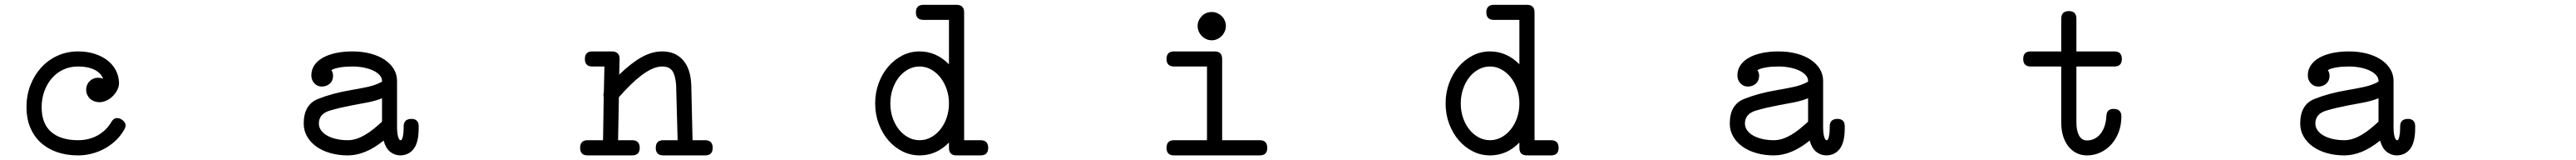

<svg xmlns="http://www.w3.org/2000/svg" viewBox="-20 -638 10877 674"><path d="M449.7 -123.5Q459.5 -140.6 474.1 -140.6Q481.4 -140.6 487.8 -137.7Q494.1 -134.8 499.3 -130.4Q504.4 -126 507.3 -120.6Q510.3 -115.2 510.3 -110.4Q510.3 -102.1 504.4 -91.8Q489.7 -65.9 468.5 -45.9Q447.3 -25.9 421.6 -12Q396 2 367.2 9.3Q338.4 16.6 309.6 16.6Q259.8 16.6 219.7 2.4Q179.7 -11.7 151.1 -38.1Q122.6 -64.5 107.2 -102.1Q91.8 -139.6 91.8 -186.5Q91.8 -236.3 108.4 -279.1Q125 -321.8 154.1 -353.5Q183.1 -385.3 222.9 -403.3Q262.7 -421.4 309.6 -421.4Q348.1 -421.4 379.9 -411.1Q411.6 -400.9 434.1 -383.3Q456.5 -365.7 469 -341.8Q481.4 -317.9 482.4 -290V-288.6V-288.1Q482.4 -272.9 475.1 -258.8Q467.8 -244.6 456.3 -233.2Q444.8 -221.7 430.4 -214.8Q416 -208 401.9 -207.5H400.4Q388.7 -207.5 378.4 -211.2Q368.2 -214.8 360.6 -221.7Q353 -228.5 348.4 -238.5Q343.8 -248.5 343.8 -261.2Q343.8 -271.5 347.7 -280.5Q351.6 -289.6 358.4 -296.1Q365.2 -302.7 374 -306.6Q382.8 -310.5 393.1 -310.5Q398.4 -310.5 404.3 -309.6Q410.2 -308.6 415.5 -306.2Q406.2 -330.6 378.9 -344.2Q351.6 -357.9 309.6 -357.9Q274.9 -357.9 246.6 -344.5Q218.3 -331.1 198.2 -307.6Q178.2 -284.2 167 -252.9Q155.8 -221.7 155.8 -186.5Q155.8 -117.2 196 -82.3Q236.3 -47.4 309.6 -47.4Q355.5 -47.4 392.1 -67.6Q428.7 -87.9 449.7 -123.5Z M1378.9 -342.8Q1386.2 -331.5 1386.2 -319.8Q1386.2 -298.3 1372.6 -285.9Q1358.9 -273.4 1338.4 -273.4Q1319.8 -273.4 1307.1 -287.1Q1294.4 -300.8 1294.4 -320.8Q1294.4 -344.2 1307.1 -363Q1319.8 -381.8 1342.8 -394.8Q1365.7 -407.7 1397.7 -414.6Q1429.7 -421.4 1467.8 -421.4Q1508.8 -421.4 1543.5 -412.4Q1578.1 -403.3 1603 -387Q1627.9 -370.6 1642.1 -347.7Q1656.2 -324.7 1656.2 -297.4V-99.6Q1656.2 -89.8 1657.2 -80.6Q1658.2 -71.3 1660.2 -64Q1662.1 -56.6 1664.8 -52Q1667.5 -47.4 1671.4 -47.4Q1672.4 -47.4 1672.4 -46.9Q1677.7 -48.8 1680.9 -64Q1684.1 -79.1 1684.1 -98.1V-105Q1684.1 -137.2 1717.3 -137.2Q1731.4 -137.2 1739.5 -129.6Q1747.6 -122.1 1747.6 -106.4V-98.1Q1747.6 -39.6 1727.3 -12Q1707 15.6 1670.4 16.6H1671.4Q1646 16.6 1627.2 1.5Q1608.4 -13.7 1599.6 -45.9Q1522.5 16.6 1448.2 16.6Q1408.7 16.6 1374.5 6.8Q1340.3 -2.9 1315.4 -20.8Q1290.5 -38.6 1276.4 -63.2Q1262.2 -87.9 1262.2 -117.7Q1262.2 -197.3 1322.8 -221.2Q1382.3 -245.1 1460.4 -258.3Q1496.1 -264.2 1531.2 -271.7Q1566.4 -279.3 1592.8 -293.9V-297.4Q1592.8 -310.5 1582.5 -321.8Q1572.3 -333 1554.9 -341.1Q1537.6 -349.1 1514.9 -353.5Q1492.2 -357.9 1467.8 -357.9Q1438 -357.9 1415.3 -354Q1392.6 -350.1 1378.9 -342.8ZM1592.8 -125.5V-224.1Q1564.5 -212.9 1533.2 -206.8Q1502 -200.7 1471.2 -195.3Q1442.9 -189.9 1417.7 -184.1Q1392.6 -178.2 1370.1 -171.4Q1326.2 -157.2 1326.2 -117.7Q1326.2 -102.1 1335.4 -89.1Q1344.7 -76.2 1361.1 -66.9Q1377.4 -57.6 1399.9 -52.5Q1422.4 -47.4 1448.2 -47.4Q1467.3 -47.4 1485.6 -53.5Q1503.9 -59.6 1521.7 -70.1Q1539.6 -80.6 1557.1 -94.7Q1574.7 -108.9 1592.8 -125.5ZM1671.4 -46.9H1672.4Z M2480.5 -357.9Q2449.2 -357.9 2449.2 -389.6Q2449.2 -421.4 2480.5 -421.4H2563.5Q2579.1 -421.4 2587.6 -413.3Q2596.2 -405.3 2595.7 -389.6L2594.2 -323.7Q2620.6 -349.1 2644.3 -367.4Q2668 -385.7 2689.9 -397.7Q2711.9 -409.7 2732.9 -415.5Q2753.9 -421.4 2775.9 -421.4Q2831.5 -421.4 2863.8 -384.5Q2896 -347.7 2898.4 -279.3L2903.8 -47.4H2957Q2988.8 -47.4 2988.8 -15.1Q2988.8 16.6 2957 16.6H2780.3Q2748.5 16.6 2748.5 -15.1Q2748.5 -47.4 2780.3 -47.4H2840.8L2834.5 -277.8Q2832 -318.4 2819.3 -338.1Q2806.6 -357.9 2775.9 -357.9Q2755.4 -357.9 2733.2 -347.9Q2710.9 -337.9 2688 -320.6Q2665 -303.2 2640.9 -279.5Q2616.7 -255.9 2592.8 -228.5L2589.4 -47.4H2648.4Q2680.7 -47.4 2680.7 -15.1Q2680.7 16.6 2648.4 16.6H2460.9Q2429.2 16.6 2429.2 -15.1Q2429.2 -47.4 2460.9 -47.4H2525.9L2528.8 -230Q2527.8 -232.4 2527.8 -234.6Q2527.8 -236.8 2527.8 -239.3Q2527.8 -244.1 2529.3 -249.5L2531.7 -357.9Z M3878.9 -554.2Q3846.7 -554.2 3846.7 -585.9Q3846.7 -617.7 3878.9 -617.7H4018.1Q4050.3 -617.7 4050.3 -585.9V-47.4H4119.6Q4151.9 -47.4 4151.9 -15.1Q4151.9 16.6 4119.6 16.6H4024.9Q4023.9 16.6 4023.2 16.4Q4022.5 16.1 4021.5 16.1Q4021 16.6 4018.1 16.6Q3986.3 16.6 3986.3 -15.1V-37.6Q3933.6 16.6 3862.3 16.6Q3824.2 16.6 3790.3 -0.2Q3756.3 -17.1 3730.7 -46.6Q3705.1 -76.2 3689.9 -116.2Q3674.8 -156.2 3674.8 -202.6Q3674.8 -247.6 3689.5 -287.4Q3704.1 -327.1 3729.7 -356.9Q3755.4 -386.7 3789.3 -404.1Q3823.2 -421.4 3862.3 -421.4Q3932.6 -421.4 3986.3 -367.2V-554.2ZM3862.3 -357.9Q3836.4 -357.9 3813.7 -345.5Q3791 -333 3774.4 -311.8Q3757.8 -290.5 3748.3 -262.2Q3738.8 -233.9 3738.8 -202.6Q3738.8 -170.4 3748.3 -142.3Q3757.8 -114.3 3774.7 -93Q3791.5 -71.8 3814 -59.6Q3836.4 -47.4 3862.3 -47.4Q3888.2 -47.4 3910.9 -59.8Q3933.6 -72.3 3950.4 -93.5Q3967.3 -114.7 3976.8 -142.8Q3986.3 -170.9 3986.3 -202.6Q3986.3 -233.9 3976.6 -262.2Q3966.8 -290.5 3950 -311.8Q3933.1 -333 3910.4 -345.5Q3887.7 -357.9 3862.3 -357.9Z M5095.7 -587.4Q5108.4 -587.4 5119.4 -582.5Q5130.4 -577.6 5138.4 -569.6Q5146.5 -561.5 5150.9 -550.8Q5155.3 -540 5155.3 -528.3Q5155.3 -516.1 5150.4 -505.1Q5145.5 -494.1 5137.5 -486.1Q5129.4 -478 5118.7 -473.1Q5107.9 -468.3 5095.7 -468.3Q5083.5 -468.3 5072.8 -473.1Q5062 -478 5054 -486.1Q5045.9 -494.1 5041 -505.1Q5036.1 -516.1 5036.1 -528.3Q5036.1 -552.2 5053.7 -569.8V-570.3Q5070.8 -587.4 5095.7 -587.4ZM5298.3 -47.4Q5330.1 -47.4 5330.1 -15.1Q5330.1 16.6 5298.3 16.6H4936.5Q4904.8 16.6 4904.8 -15.1Q4904.8 -47.4 4936.5 -47.4H5075.7V-357.9H4936.5Q4904.8 -357.9 4904.8 -389.6Q4904.8 -421.4 4936.5 -421.4H5107.9Q5139.6 -421.4 5139.6 -389.6V-47.4Z M6287.1 -554.2Q6254.9 -554.2 6254.9 -585.9Q6254.9 -617.7 6287.1 -617.7H6426.3Q6458.5 -617.7 6458.5 -585.9V-47.4H6527.8Q6560.1 -47.4 6560.1 -15.1Q6560.1 16.6 6527.8 16.6H6433.1Q6432.1 16.6 6431.4 16.4Q6430.7 16.1 6429.7 16.1Q6429.2 16.6 6426.3 16.6Q6394.5 16.6 6394.5 -15.1V-37.6Q6341.8 16.6 6270.5 16.6Q6232.4 16.6 6198.5 -0.2Q6164.6 -17.1 6138.9 -46.6Q6113.3 -76.2 6098.1 -116.2Q6083 -156.2 6083 -202.6Q6083 -247.6 6097.7 -287.4Q6112.3 -327.1 6137.9 -356.9Q6163.6 -386.7 6197.5 -404.1Q6231.4 -421.4 6270.5 -421.4Q6340.8 -421.4 6394.5 -367.2V-554.2ZM6270.5 -357.9Q6244.6 -357.9 6221.9 -345.5Q6199.2 -333 6182.6 -311.8Q6166 -290.5 6156.5 -262.2Q6147 -233.9 6147 -202.6Q6147 -170.4 6156.5 -142.3Q6166 -114.3 6182.9 -93Q6199.7 -71.8 6222.2 -59.6Q6244.6 -47.4 6270.5 -47.4Q6296.4 -47.4 6319.1 -59.8Q6341.8 -72.3 6358.6 -93.5Q6375.5 -114.7 6385 -142.8Q6394.5 -170.9 6394.5 -202.6Q6394.5 -233.9 6384.8 -262.2Q6375 -290.5 6358.2 -311.8Q6341.3 -333 6318.6 -345.5Q6295.9 -357.9 6270.5 -357.9Z M7399.4 -342.8Q7406.7 -331.5 7406.7 -319.8Q7406.7 -298.3 7393.1 -285.9Q7379.4 -273.4 7358.9 -273.4Q7340.3 -273.4 7327.6 -287.1Q7314.9 -300.8 7314.9 -320.8Q7314.9 -344.2 7327.6 -363Q7340.3 -381.8 7363.3 -394.8Q7386.2 -407.7 7418.2 -414.6Q7450.2 -421.4 7488.3 -421.4Q7529.3 -421.4 7564 -412.4Q7598.6 -403.3 7623.5 -387Q7648.4 -370.6 7662.6 -347.7Q7676.8 -324.7 7676.8 -297.4V-99.6Q7676.8 -89.8 7677.7 -80.6Q7678.7 -71.3 7680.7 -64Q7682.6 -56.6 7685.3 -52Q7688 -47.4 7691.9 -47.4Q7692.9 -47.4 7692.9 -46.9Q7698.2 -48.8 7701.4 -64Q7704.6 -79.1 7704.6 -98.1V-105Q7704.6 -137.2 7737.8 -137.2Q7752 -137.2 7760 -129.6Q7768.1 -122.1 7768.1 -106.4V-98.1Q7768.1 -39.6 7747.8 -12Q7727.5 15.6 7690.9 16.6H7691.9Q7666.5 16.6 7647.7 1.5Q7628.9 -13.7 7620.1 -45.9Q7543 16.6 7468.8 16.6Q7429.2 16.6 7395 6.8Q7360.8 -2.9 7335.9 -20.8Q7311 -38.6 7296.9 -63.2Q7282.7 -87.9 7282.7 -117.7Q7282.7 -197.3 7343.3 -221.2Q7402.8 -245.1 7481 -258.3Q7516.6 -264.2 7551.8 -271.7Q7586.9 -279.3 7613.3 -293.9V-297.4Q7613.3 -310.5 7603 -321.8Q7592.8 -333 7575.4 -341.1Q7558.1 -349.1 7535.4 -353.5Q7512.7 -357.9 7488.3 -357.9Q7458.5 -357.9 7435.8 -354Q7413.1 -350.1 7399.4 -342.8ZM7613.3 -125.5V-224.1Q7585 -212.9 7553.7 -206.8Q7522.5 -200.7 7491.7 -195.3Q7463.4 -189.9 7438.2 -184.1Q7413.1 -178.2 7390.6 -171.4Q7346.7 -157.2 7346.7 -117.7Q7346.7 -102.1 7356 -89.1Q7365.2 -76.2 7381.6 -66.9Q7397.9 -57.6 7420.4 -52.5Q7442.9 -47.4 7468.8 -47.4Q7487.8 -47.4 7506.1 -53.5Q7524.4 -59.6 7542.2 -70.1Q7560.1 -80.6 7577.6 -94.7Q7595.2 -108.9 7613.3 -125.5ZM7691.9 -46.9H7692.9Z M8553.2 -357.9Q8521.5 -357.9 8521.5 -389.6Q8521.5 -421.4 8553.2 -421.4H8682.1V-559.1Q8682.1 -591.3 8714.4 -591.3Q8746.1 -591.3 8746.1 -559.1V-421.4H8906.2Q8938 -421.4 8938 -389.6Q8938 -357.9 8906.2 -357.9H8746.1V-121.6Q8746.1 -87.9 8757.3 -67.1Q8768.6 -46.4 8790.5 -46.4Q8808.6 -46.4 8823.5 -54.2Q8838.4 -62 8848.9 -75.7Q8859.4 -89.4 8865.5 -108.2Q8871.6 -127 8872.6 -149.4Q8874 -179.2 8902.8 -179.2Q8936 -179.2 8936 -147.9Q8936 -111.8 8924.6 -81.5Q8913.1 -51.3 8893.3 -29.5Q8873.5 -7.8 8847.2 4.4Q8820.8 16.6 8790.5 16.6Q8766.1 16.6 8746.3 6.6Q8726.6 -3.4 8712.2 -21.5Q8697.8 -39.6 8689.9 -64.9Q8682.1 -90.3 8682.1 -121.6V-357.9Z M9807.6 -342.8Q9814.9 -331.5 9814.9 -319.8Q9814.9 -298.3 9801.3 -285.9Q9787.6 -273.4 9767.1 -273.4Q9748.5 -273.4 9735.8 -287.1Q9723.1 -300.8 9723.1 -320.8Q9723.1 -344.2 9735.8 -363Q9748.5 -381.8 9771.5 -394.8Q9794.4 -407.7 9826.4 -414.6Q9858.4 -421.4 9896.5 -421.4Q9937.5 -421.4 9972.2 -412.4Q10006.8 -403.3 10031.7 -387Q10056.6 -370.6 10070.8 -347.7Q10085 -324.7 10085 -297.4V-99.6Q10085 -89.8 10085.9 -80.6Q10086.9 -71.3 10088.9 -64Q10090.8 -56.6 10093.5 -52Q10096.2 -47.4 10100.1 -47.4Q10101.1 -47.4 10101.1 -46.9Q10106.4 -48.8 10109.6 -64Q10112.8 -79.1 10112.8 -98.1V-105Q10112.8 -137.2 10146 -137.2Q10160.2 -137.2 10168.2 -129.6Q10176.3 -122.1 10176.3 -106.4V-98.1Q10176.3 -39.6 10156 -12Q10135.7 15.6 10099.1 16.6H10100.1Q10074.7 16.6 10055.9 1.5Q10037.1 -13.7 10028.3 -45.9Q9951.2 16.6 9877 16.6Q9837.4 16.6 9803.2 6.8Q9769 -2.9 9744.1 -20.8Q9719.2 -38.6 9705.1 -63.2Q9690.9 -87.9 9690.9 -117.7Q9690.9 -197.3 9751.5 -221.2Q9811 -245.1 9889.2 -258.3Q9924.8 -264.2 9960 -271.7Q9995.1 -279.3 10021.5 -293.9V-297.4Q10021.5 -310.5 10011.2 -321.8Q10001 -333 9983.6 -341.1Q9966.3 -349.1 9943.6 -353.5Q9920.9 -357.9 9896.5 -357.9Q9866.7 -357.9 9844 -354Q9821.3 -350.1 9807.6 -342.8ZM10021.5 -125.5V-224.1Q9993.2 -212.9 9961.9 -206.8Q9930.7 -200.7 9899.9 -195.3Q9871.6 -189.9 9846.4 -184.1Q9821.3 -178.2 9798.8 -171.4Q9754.9 -157.2 9754.9 -117.7Q9754.9 -102.1 9764.2 -89.1Q9773.4 -76.2 9789.8 -66.9Q9806.2 -57.6 9828.6 -52.5Q9851.1 -47.4 9877 -47.4Q9896 -47.4 9914.3 -53.5Q9932.6 -59.6 9950.4 -70.1Q9968.3 -80.6 9985.8 -94.7Q10003.4 -108.9 10021.5 -125.5ZM10100.1 -46.9H10101.1Z"/></svg>

Font: Erica Type
Style: Italic
Weight: 400
Monospace: yes
Designer: Peter Wiegel
Foundry: Peter Wiegel
Version: Version 1.000 2010 initial release